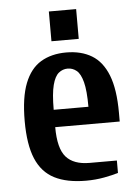

<svg xmlns="http://www.w3.org/2000/svg" viewBox="-51 -720 562 771"><g transform="rotate(-5 230.0 -335.0)"><path d="M265 10Q188 10 138 -15.5Q88 -41 64 -98Q40 -155 40 -250Q40 -345 62.5 -402Q85 -459 127.5 -484.5Q170 -510 230 -510Q290 -510 332.5 -484.5Q375 -459 397.5 -402Q420 -345 420 -250V-215H160Q160 -129 190.5 -94.5Q221 -60 285 -60H395V-10Q373 -3 338 3.5Q303 10 265 10ZM160 -285H300Q300 -350 291 -384.5Q282 -419 266 -432Q250 -445 230 -445Q210 -445 194 -432Q178 -419 169 -384.5Q160 -350 160 -285ZM175 -560V-680H285V-560Z"/></g></svg>

Font: Cuprum
Style: Regular
Weight: 400
Designer: Jovanny Lemonad
Foundry: Jovanny Lemonad
Version: Version 3.000